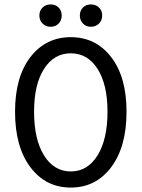

<svg xmlns="http://www.w3.org/2000/svg" viewBox="-20 -836 640 868"><path d="M48 -331Q48 -488 117.5 -578Q187 -668 300 -668Q413 -668 482.5 -578Q552 -488 552 -331Q552 -172 482.5 -80Q413 12 300 12Q187 12 117.5 -80Q48 -172 48 -331ZM466 -331Q466 -454 421 -524.5Q376 -595 300 -595Q224 -595 179 -524.5Q134 -454 134 -331Q134 -206 179 -133.5Q224 -61 300 -61Q376 -61 421 -133.5Q466 -206 466 -331ZM245 -729.5Q231 -715 209 -715Q187 -715 172.5 -729.5Q158 -744 158 -766Q158 -788 172.5 -802Q187 -816 209 -816Q231 -816 245 -802Q259 -788 259 -766Q259 -744 245 -729.5ZM427.5 -729.5Q413 -715 391 -715Q369 -715 355 -729.5Q341 -744 341 -766Q341 -788 355 -802Q369 -816 391 -816Q413 -816 427.5 -802Q442 -788 442 -766Q442 -744 427.5 -729.5Z"/></svg>

Font: TypoPRO Source Code Pro
Style: Regular
Weight: 400
Monospace: yes
Designer: Paul D. Hunt, Teo Tuominen
Foundry: Adobe Systems Incorporated
Version: Version 2.010;PS 1.0;hotconv 1.0.84;makeotf.lib2.5.63406